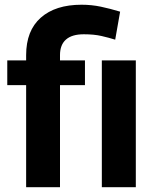

<svg xmlns="http://www.w3.org/2000/svg" viewBox="-20 -780 648 800"><path d="M230 0H88.9V-550.3Q88.9 -652.3 149.9 -706.3Q210.9 -760.3 319.8 -760.3Q361.3 -760.3 399.9 -752.2Q438.5 -744.1 480.5 -731.4L460 -614.7Q433.6 -623 402.6 -630.1Q371.6 -637.2 329.1 -637.2Q279.8 -637.2 254.9 -615.2Q230 -593.3 230 -550.3ZM334 -528.3V-425.3H10.3V-528.3ZM545.9 -528.3V0H404.3V-528.3Z"/></svg>

Font: RobotoDEMO
Style: Regular
Weight: 400
Designer: Christian Robertson
Foundry: Google
Version: Version 2.136